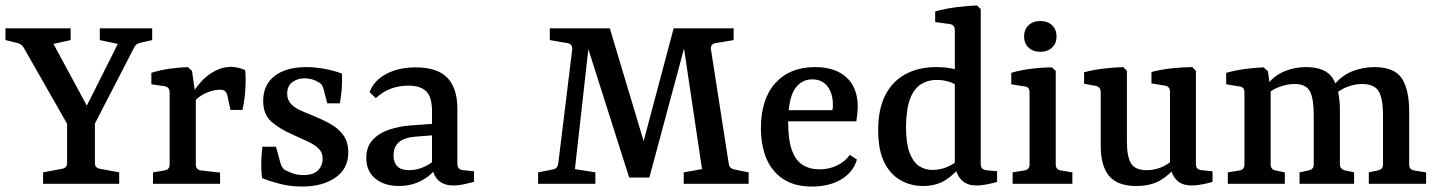

<svg xmlns="http://www.w3.org/2000/svg" viewBox="-24 -674 5268 704"><path d="M237 -194 63 -499Q56 -512 41 -516L-4 -527V-570H235V-527L172 -513L311 -256H279L408 -513L342 -527V-570H534V-527L490 -517Q482 -515 477 -511.5Q472 -508 468 -500L310 -194ZM134 0V-42L203 -55Q222 -58 222 -76V-232H324V-76Q324 -58 343 -55L413 -42V0Z M672 -315Q687 -344 710 -370.5Q733 -397 762.5 -413Q792 -429 823 -429Q834 -429 849.5 -425.5Q865 -422 875 -417Q878 -387 875.5 -346.5Q873 -306 865 -271H821L810 -323Q806 -336 800.5 -340.5Q795 -345 783 -345Q758 -345 730 -332.5Q702 -320 679 -292ZM694 -316V-71Q694 -51 714 -49L783 -41V0H537V-42L579 -49Q598 -52 598 -71V-335Q598 -355 579 -358L531 -365V-407Q562 -417 598 -422Q634 -427 665 -428L680 -414Z M937 -21Q933 -51 934 -80.5Q935 -110 938 -136H988L1003 -81Q1008 -60 1020 -51Q1030 -46 1047.5 -39Q1065 -32 1089 -32Q1124 -32 1141.5 -49Q1159 -66 1159 -92Q1159 -114 1145.5 -128Q1132 -142 1107 -154Q1082 -166 1048 -181Q1000 -202 970.5 -228.5Q941 -255 941 -304Q941 -363 983 -395.5Q1025 -428 1100 -428Q1133 -428 1169 -421Q1205 -414 1230 -404Q1231 -377 1229 -349Q1227 -321 1222 -295H1176L1163 -345Q1160 -356 1156 -362.5Q1152 -369 1143 -373Q1134 -379 1122 -382.5Q1110 -386 1095 -387Q1067 -387 1048 -373Q1029 -359 1029 -330Q1029 -308 1042.5 -293.5Q1056 -279 1077 -269.5Q1098 -260 1121 -251Q1156 -237 1186 -220.5Q1216 -204 1234.5 -179Q1253 -154 1253 -115Q1253 -55 1205.5 -22.5Q1158 10 1084 10Q1040 10 1001.5 0Q963 -10 937 -21Z M1438 8Q1386 8 1352.5 -19Q1319 -46 1319 -95Q1319 -136 1343 -161.5Q1367 -187 1404 -199Q1441 -211 1480 -214L1577 -221V-179L1500 -173Q1459 -170 1439 -153Q1419 -136 1419 -104Q1419 -78 1433 -64Q1447 -50 1475 -50Q1505 -50 1533 -63Q1561 -76 1577 -96L1586 -74Q1566 -37 1526.5 -14.5Q1487 8 1438 8ZM1331 -336Q1347 -379 1392.5 -403Q1438 -427 1501 -427Q1579 -427 1616 -389Q1653 -351 1653 -275V-74Q1653 -52 1674 -50L1714 -46V-7Q1702 -4 1680 1Q1658 6 1638 6Q1606 6 1586 -10.5Q1566 -27 1560 -64V-267Q1560 -319 1538.5 -339.5Q1517 -360 1473 -360Q1440 -360 1409.5 -349Q1379 -338 1354 -314Z M2648 -74Q2650 -57 2667 -53L2721 -42V0H2483V-42L2550 -54L2477 -544H2497L2357 -23H2283L2117 -545H2139L2084 -54L2159 -42V0H1949V-42L2005 -53Q2021 -57 2023 -75L2074 -492Q2076 -513 2056 -516L1992 -527V-570H2212L2353 -100H2321L2446 -570H2666V-527L2600 -516Q2580 -513 2583 -492Z M2766 -204Q2766 -311 2819 -369.5Q2872 -428 2964 -428Q3039 -428 3080 -390Q3121 -352 3121 -283Q3121 -272 3119.5 -257Q3118 -242 3116 -229H2834V-270H3028Q3029 -275 3029.5 -279Q3030 -283 3030 -289Q3030 -331 3010.5 -357Q2991 -383 2954 -383Q2913 -383 2889.5 -346.5Q2866 -310 2866 -224Q2866 -161 2879.5 -123.5Q2893 -86 2919 -69.5Q2945 -53 2981 -53Q3015 -53 3044.5 -67Q3074 -81 3092 -106L3118 -89Q3105 -43 3061 -16.5Q3017 10 2953 10Q2890 10 2848.5 -17Q2807 -44 2786.5 -92Q2766 -140 2766 -204Z M3360 8Q3315 8 3277.5 -13.5Q3240 -35 3218 -79.5Q3196 -124 3196 -197Q3196 -274 3222 -325Q3248 -376 3296 -402Q3344 -428 3409 -428Q3437 -428 3462.5 -423.5Q3488 -419 3502 -413L3488 -357Q3478 -367 3456.5 -374Q3435 -381 3410 -381Q3379 -381 3353.5 -365.5Q3328 -350 3313.5 -313Q3299 -276 3298 -210Q3298 -149 3311 -114.5Q3324 -80 3345.5 -65.5Q3367 -51 3394 -51Q3422 -51 3447 -61Q3472 -71 3489 -88L3501 -71Q3480 -38 3445 -15Q3410 8 3360 8ZM3572 -641V-74Q3572 -61 3577.5 -56Q3583 -51 3592 -50L3632 -46V-7Q3619 -3 3597.5 1.5Q3576 6 3556 6Q3520 6 3501 -14.5Q3482 -35 3477 -68V-564Q3477 -583 3458 -586L3405 -593V-632Q3439 -642 3482 -647.5Q3525 -653 3558 -654Z M3847 -71Q3847 -52 3866 -49L3908 -42V0H3689V-42L3732 -49Q3751 -52 3751 -71V-336Q3751 -355 3733 -357L3684 -365V-407Q3718 -417 3758.5 -422Q3799 -427 3833 -427L3847 -414ZM3850 -540Q3850 -515 3833.5 -499.5Q3817 -484 3791 -484Q3764 -484 3747.5 -499.5Q3731 -515 3731 -540Q3731 -566 3747.5 -581.5Q3764 -597 3791 -597Q3817 -597 3833.5 -581.5Q3850 -566 3850 -540Z M4291 -67Q4265 -33 4230 -12.5Q4195 8 4142 8Q4074 8 4043 -28.5Q4012 -65 4012 -140V-336Q4012 -355 3994 -359L3951 -367V-409Q3984 -418 4022.5 -422.5Q4061 -427 4095 -428L4108 -414V-155Q4108 -99 4123.5 -74.5Q4139 -50 4181 -50Q4207 -50 4232.5 -60Q4258 -70 4280 -91ZM4422 -7Q4409 -3 4387 1.5Q4365 6 4345 6Q4309 6 4290 -14Q4271 -34 4266 -68V-337Q4266 -357 4248 -360L4198 -368V-410Q4231 -419 4272.5 -423.5Q4314 -428 4348 -428L4361 -414V-74Q4361 -61 4366.5 -56Q4372 -51 4382 -50L4422 -46Z M4995 0V-42L5028 -49Q5037 -51 5042 -56Q5047 -61 5047 -71V-253Q5047 -313 5031 -339.5Q5015 -366 4970 -366Q4945 -366 4917 -356Q4889 -346 4863 -321L4862 -356Q4894 -397 4934 -412.5Q4974 -428 5015 -428Q5089 -428 5116 -386.5Q5143 -345 5143 -266V-71Q5143 -52 5161 -49L5205 -42V0ZM4478 0V-42L4521 -49Q4539 -52 4539 -71V-336Q4539 -355 4521 -357L4472 -365V-407Q4505 -416 4541.5 -421Q4578 -426 4609 -427L4625 -413L4635 -341V-71Q4635 -53 4653 -49L4687 -42V0ZM4741 0V-42L4774 -49Q4783 -51 4788 -56Q4793 -61 4793 -71V-255Q4793 -312 4779 -339Q4765 -366 4723 -366Q4695 -366 4664.5 -354.5Q4634 -343 4612 -319L4614 -351Q4641 -393 4681 -410.5Q4721 -428 4765 -428Q4837 -428 4863 -386.5Q4889 -345 4889 -269V-71Q4889 -54 4908 -49L4941 -42V0Z"/></svg>

Font: Yrsa Medium
Style: Regular
Weight: 500
Designer: Anna Giedrys (Yrsa+Rasa design), David Brezina (Yrsa art-direction, Rasa art-direction, design)
Foundry: Rosetta Type Foundry
Version: Version 2.004